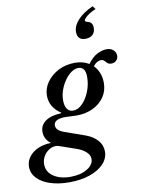

<svg xmlns="http://www.w3.org/2000/svg" viewBox="-230 -969 950 1296"><g transform="rotate(-10 245.0 -320.5)"><path d="M138 251.5Q64.5 251.5 7.8 233Q-49 214.5 -81 180.8Q-113 147 -113 102Q-113 63.5 -90 33.5Q-67 3.5 -27.8 -13.8Q11.5 -31 60.5 -31.5Q17.5 -65.5 17.5 -115Q17.5 -161.5 56.5 -188.2Q95.5 -215 163 -217L164.5 -221Q89.5 -271.5 89.5 -350Q89.5 -399 119.2 -441.5Q149 -484 199.5 -510.2Q250 -536.5 313.5 -536.5Q368.5 -536.5 409.5 -511.5Q440.5 -554 475 -571.8Q509.5 -589.5 541 -589.5Q569 -589.5 586.2 -573.5Q603.5 -557.5 603.5 -534Q603.5 -515 590.2 -501.8Q577 -488.5 557 -488.5Q539 -488.5 529.8 -497.2Q520.5 -506 512.2 -514.8Q504 -523.5 490.5 -523.5Q461.5 -523.5 436 -491Q458 -469.5 470.5 -438.5Q483 -407.5 483 -369.5Q483 -315 454.5 -273.2Q426 -231.5 376.5 -207.8Q327 -184 264 -184Q245.5 -184 226.8 -185.2Q208 -186.5 192.5 -187Q107.5 -188 107.5 -143Q107.5 -126.5 120.2 -113.2Q133 -100 164.5 -88.5L301 -40.5Q351.5 -22 380.8 11Q410 44 410 87.5Q410 135 375.2 172Q340.5 209 279.2 230.2Q218 251.5 138 251.5ZM246.5 -220.5Q280.5 -220.5 310.8 -251Q341 -281.5 360 -329.2Q379 -377 379 -429Q379 -498 330 -498Q306 -498 281.5 -480.8Q257 -463.5 236.8 -434.8Q216.5 -406 204 -371Q191.5 -336 191.5 -300.5Q191.5 -262.5 206 -241.5Q220.5 -220.5 246.5 -220.5ZM152 216.5Q221.5 216.5 266.8 189Q312 161.5 312 121.5Q312 96.5 289.8 75Q267.5 53.5 231 40L124.5 3Q112.5 -1.5 104.8 -3.5Q97 -5.5 90 -5.5Q64 -5.5 41.2 9.5Q18.5 24.5 4.5 49Q-9.5 73.5 -9.5 102Q-9.5 155 36 185.8Q81.5 216.5 152 216.5ZM498 -891.5 514.5 -869.5Q481.5 -856.5 455.8 -836.8Q430 -817 430 -805Q430 -800 434 -797.8Q438 -795.5 450 -792.5Q480.5 -784.5 480.5 -746.5Q480.5 -718 463 -700.8Q445.5 -683.5 412.5 -683.5Q357.5 -683.5 357.5 -740.5Q357.5 -781.5 394.2 -821.5Q431 -861.5 498 -891.5Z"/></g></svg>

Font: Libre Caslon Text Medium Italic
Style: Regular
Weight: 500
Italic angle: -22.583°
Designer: Pablo Impallari, Rodrigo Fuenzalida, Katja Schimmel
Foundry: Pablo Impallari, Rodrigo Fuenzalida
Version: Version 2.000